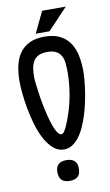

<svg xmlns="http://www.w3.org/2000/svg" viewBox="-91 -852 515 898"><g transform="rotate(-10 167.0 -403.0)"><path d="M165.5 0Q115.2 0 115.2 -49.8Q115.2 -98.6 165.5 -98.6Q190.9 -98.6 204.1 -86.9Q217.3 -75.2 217.3 -49.8Q217.3 -23.4 204.1 -11.7Q190.9 0 165.5 0ZM165.5 -685.1Q210.4 -685.1 239.7 -669.7Q269 -654.3 286.1 -628.2Q303.2 -602.1 310.1 -567.1Q316.9 -532.2 316.9 -493.2Q316.9 -477.5 314.9 -454.3Q313 -431.2 309.1 -404.1Q305.2 -377 298.8 -347.7Q292.5 -318.4 283.7 -290Q274.9 -261.7 263.2 -236.1Q251.5 -210.4 236.8 -191.2Q222.2 -171.9 204.3 -160.6Q186.5 -149.4 165.5 -149.4Q136.7 -149.4 114.3 -169.2Q91.8 -189 75 -220.7Q58.1 -252.4 46.6 -291.5Q35.2 -330.6 28.1 -369.4Q21 -408.2 17.8 -442.4Q14.6 -476.6 14.6 -498Q14.6 -536.6 21.7 -570.8Q28.8 -605 46.1 -630.4Q63.5 -655.8 92.5 -670.4Q121.6 -685.1 165.5 -685.1ZM243.7 -502.9Q243.7 -525.4 241.7 -545.4Q239.7 -565.4 231.7 -580.3Q223.6 -595.2 208 -603.8Q192.4 -612.3 165.5 -612.3Q139.6 -612.3 123.8 -604Q107.9 -595.7 99.4 -581.1Q90.8 -566.4 88.1 -546.9Q85.4 -527.3 85.4 -504.9Q85.4 -496.1 88.1 -471.7Q90.8 -447.3 95.7 -415.8Q100.6 -384.3 107.9 -350.1Q115.2 -315.9 124 -287.4Q132.8 -258.8 143.3 -240.2Q153.8 -221.7 165.5 -221.7Q172.4 -221.7 179.7 -232.9Q187 -244.1 193.1 -258.3Q199.2 -272.5 204.1 -286.1Q209 -299.8 210.4 -304.2Q226.6 -350.1 235.1 -402.1Q243.7 -454.1 243.7 -502.9ZM176.3 -806.2H288.6L193.4 -705.6H127.9Z"/></g></svg>

Font: XAYAX
Style: Regular
Weight: 400
Designer: Peter Wiegel
Foundry: Peter Wiegel
Version: Version 1.000 2009 initial release